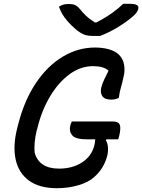

<svg xmlns="http://www.w3.org/2000/svg" viewBox="-20 -970 748 1010"><path d="M358 -331H574Q603 -331 610 -313.5Q617 -296 607 -255L602 -237H539L537 -232Q545 -220 547.5 -198.5Q550 -177 545 -154Q528 -85 476 -39Q445 -11 392 4.5Q339 20 279 20Q187 20 132.5 -20Q78 -60 62.5 -130.5Q47 -201 70 -294L76 -317Q108 -442 168.5 -532.5Q229 -623 309.5 -671.5Q390 -720 480 -720Q520 -720 553.5 -710.5Q587 -701 606 -682Q628 -660 633 -628Q638 -596 630 -566Q623 -532 616 -509.5Q609 -487 605 -455Q587 -446 565 -446Q531 -446 518.5 -464Q506 -482 513 -511Q520 -536 530.5 -556.5Q541 -577 551 -598Q537 -611 516.5 -616.5Q496 -622 469 -622Q403 -622 344.5 -578.5Q286 -535 242.5 -461.5Q199 -388 177 -297L172 -279Q165 -249 162.5 -221Q160 -193 162 -169Q184 -83 291 -83Q359 -83 409 -114Q459 -145 475 -200Q480 -218 481 -237H440Q378 -237 360.5 -257.5Q343 -278 349 -307Q352 -320 358 -331ZM507 -781H467Q444 -781 427 -786.5Q410 -792 387 -809Q358 -832 331 -863.5Q304 -895 290 -935Q303 -943 314.5 -946Q326 -949 342 -949Q361 -949 373.5 -944Q386 -939 398 -925Q413 -906 431 -888.5Q449 -871 479 -852H487Q537 -878 571.5 -903Q606 -928 628 -950H658Q690 -950 700 -943.5Q710 -937 708 -926Q707 -917 698.5 -904.5Q690 -892 670 -876Q634 -847 592.5 -822.5Q551 -798 507 -781Z"/></svg>

Font: Recursive Sn Csl St Med
Style: Italic
Weight: 500
Italic angle: -15°
Version: Version 1.079;hotconv 1.0.112;makeotfexe 2.5.65598; ttfautoh